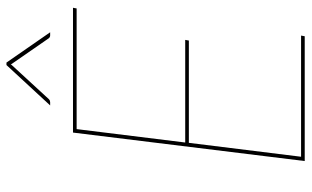

<svg xmlns="http://www.w3.org/2000/svg" viewBox="-200 -740 941 580"><g transform="rotate(-90 270.0 -450.5)"><path d="M73 0ZM536 -700 534 -689H169.5L129 -361H439L437 -350H128L86 -11H452L450 0H73L159 -700ZM462 -769H452.5Q447.5 -769 444 -773L366.5 -885Q366 -886 365.5 -886.5Q365 -887 365 -888L363 -885L260 -773Q257.5 -770.5 255 -769.8Q252.5 -769 250.5 -769H241L363 -901H370.5Z"/></g></svg>

Font: Lato Hairline
Style: Italic
Weight: 100
Italic angle: -7°
Designer: Lukasz Dziedzic
Foundry: tyPoland Lukasz Dziedzic
Version: Version 2.007; 2014-02-27